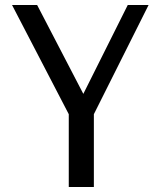

<svg xmlns="http://www.w3.org/2000/svg" viewBox="-20 -745 640 765"><path d="M354 0H254V-290L28 -725H128L312 -371L489 -725H572L354 -290Z"/></svg>

Font: Edlo
Style: Regular
Weight: 400
Monospace: yes
Version: Version 0.01